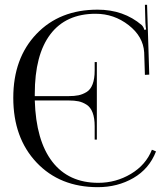

<svg xmlns="http://www.w3.org/2000/svg" viewBox="-20 -767 692 795"><path d="M35 -362Q35 -526 131 -626.5Q227 -727 384 -727Q492 -727 567 -663Q574 -656 578 -643L585 -645Q583 -655 582 -674L580 -747H589L598 -458L580 -457L577 -550Q573 -616 512.5 -663Q452 -710 376 -710Q253 -710 188.5 -625Q124 -540 124 -378Q124 -373 124 -369H264Q288 -369 305 -372.5Q322 -376 338.5 -386Q355 -396 363.5 -418.5Q372 -441 372 -475V-510H381V-189H372V-244Q372 -278 363.5 -300.5Q355 -323 338.5 -333.5Q322 -344 305 -347.5Q288 -351 264 -351H124Q129 -185 196.5 -97.5Q264 -10 387 -10Q460 -10 522 -47Q584 -84 609 -147L626 -140Q598 -68 532.5 -30Q467 8 385 8Q228 8 131.5 -94Q35 -196 35 -362Z"/></svg>

Font: FoglihtenNo06
Style: Regular
Weight: 500
Designer: gluk (gluksza@wp.pl)
Foundry: gluk (gluksza@wp.pl)
Version: Version 0.76